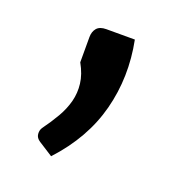

<svg xmlns="http://www.w3.org/2000/svg" viewBox="-67 -224 349 386"><g transform="rotate(20 108.0 -31.0)"><path d="M159.5 -170.5Q174.5 -95 156 -24Q137.5 47 81.5 107.5L51 88Q42.5 82.5 41.8 74.5Q41 66.5 45 60.5Q58.5 42 68.8 24.2Q79 6.5 83.8 -11.8Q88.5 -30 86.2 -49.2Q84 -68.5 72 -90V-144Q72 -155.5 78.2 -163Q84.5 -170.5 98.5 -170.5Z"/></g></svg>

Font: Lato 2
Style: Regular
Weight: 500
Designer: Lukasz Dziedzic with Adam Twardoch and Botio Nikoltchev
Foundry: tyPoland Lukasz Dziedzic
Version: Version 2.015; 2015-08-06; http://www.latofonts.com/